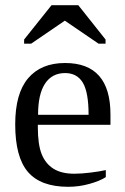

<svg xmlns="http://www.w3.org/2000/svg" viewBox="-20 -716 484 746"><path d="M127 -231V-222.2Q127 -154.8 141.8 -117.4Q156.7 -80.1 187.7 -60.5Q218.8 -41 269 -41Q295.4 -41 331.5 -45.4Q367.7 -49.8 391.1 -55.2V-27.8Q367.7 -12.7 327.4 -1.5Q287.1 9.8 245.1 9.8Q138.2 9.8 88.6 -47.9Q39.1 -105.5 39.1 -232.9Q39.1 -353 89.4 -412.1Q139.6 -471.2 232.9 -471.2Q409.2 -471.2 409.2 -271V-231ZM232.9 -432.1Q182.1 -432.1 155 -391.1Q127.9 -350.1 127.9 -270H324.2Q324.2 -357.4 301.8 -394.8Q279.3 -432.1 232.9 -432.1ZM73.7 -546.4V-562.5L180.2 -695.8H284.2L390.1 -562.5V-546.4H362.8L231.9 -635.7L101.1 -546.4Z"/></svg>

Font: Liberation Serif
Style: Regular
Weight: 400
Designer: Steve Matteson
Foundry: Ascender Corporation
Version: Version 2.1.5